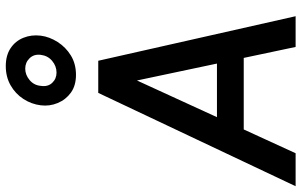

<svg xmlns="http://www.w3.org/2000/svg" viewBox="-238 -854 1068 681"><g transform="rotate(-90 296.5 -514.0)"><path d="M-24 0 307 -700H414L93 0ZM141 -184 152 -279H474L462 -184ZM470 0 322 -700H421L579 0ZM371 -779Q333 -779 308 -797Q283 -815 271 -844Q259 -873 263 -904Q267 -937 285.5 -965.5Q304 -994 334 -1011Q364 -1028 402 -1028Q440 -1028 465.5 -1011Q491 -994 502.5 -965.5Q514 -937 510 -904Q506 -873 487.5 -844Q469 -815 439.5 -797Q410 -779 371 -779ZM379 -848Q402 -848 420.5 -863.5Q439 -879 442 -904Q445 -928 430 -943.5Q415 -959 393 -959Q371 -959 352.5 -943.5Q334 -928 332 -904Q328 -879 342.5 -863.5Q357 -848 379 -848Z"/></g></svg>

Font: Inclusive Sans Medium
Style: Italic
Weight: 500
Italic angle: -7°
Designer: Olivia King
Foundry: Olivia King
Version: Version 2.004